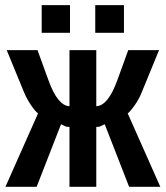

<svg xmlns="http://www.w3.org/2000/svg" viewBox="-20 -722 640 742"><path d="M248.5 -231.4Q235.8 -231.4 229.2 -235.4Q222.7 -239.3 215.8 -241.7L121.6 0H1L127 -283.7Q115.2 -292.5 98.9 -317.1Q82.5 -341.8 72.3 -366.7L5.9 -528.3H125L167 -412.6Q202.6 -313.5 248.5 -311.5V-528.3H352.1V-311.5Q397.9 -313.5 433.6 -412.6L475.6 -528.3H594.7L528.3 -366.7Q518.1 -340.3 501 -315.9Q483.9 -291.5 473.6 -283.7L599.6 0H479L384.8 -241.7Q377.9 -239.3 371.3 -235.4Q364.7 -231.4 352.1 -231.4V0H248.5ZM348.1 -595.2V-702.1H459V-595.2ZM141.1 -595.2V-702.1H250.5V-595.2Z"/></svg>

Font: Cousine
Style: Bold
Weight: 700
Monospace: yes
Designer: Steve Matteson
Foundry: Ascender Corporation
Version: Version 1.20